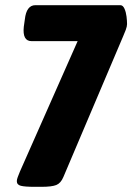

<svg xmlns="http://www.w3.org/2000/svg" viewBox="-20 -720 511 742"><path d="M114 2Q76 2 60.5 -2Q45 -6 45 -20Q45 -26 48.5 -35.5Q52 -45 57 -57L280 -561H102Q66 -561 72 -617L76 -645Q82 -700 117 -700H445Q455 -700 461 -686.5Q467 -673 469 -656Q471 -639 471 -627Q471 -618 466 -604.5Q461 -591 456 -580L225 -36Q215 -12 197.5 -5Q180 2 140 2Z"/></svg>

Font: Asap Condensed Condensed ExtraBold
Style: Italic
Weight: 800
Width: 3
Italic angle: -6°
Designer: Pablo Cosgaya
Foundry: Omnibus-Type
Version: Version 3.001; ttfautohint (v1.8.4.7-5d5b)